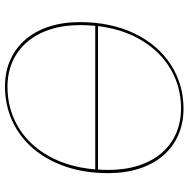

<svg xmlns="http://www.w3.org/2000/svg" viewBox="-13 -735 755 769"><g transform="rotate(90 364.5 -350.5)"><path d="M673.5 -407Q673.5 -311.5 647 -235Q620.5 -158.5 574 -104.8Q527.5 -51 464 -22Q400.5 7 326.5 7Q267.5 7 220 -14.2Q172.5 -35.5 138.8 -74.5Q105 -113.5 86.8 -169Q68.5 -224.5 68.5 -293Q68.5 -356 80.5 -411.5Q92.5 -467 114.8 -513Q137 -559 168.2 -595.2Q199.5 -631.5 238 -656.5Q276.5 -681.5 321 -694.8Q365.5 -708 414.5 -708Q473.5 -708 521.5 -686.8Q569.5 -665.5 603.2 -626.2Q637 -587 655.2 -531.2Q673.5 -475.5 673.5 -407ZM327.5 -3Q393.5 -3 450.8 -27Q508 -51 552 -96.2Q596 -141.5 623.8 -206.8Q651.5 -272 658.5 -354.5H83.5Q80.5 -325 80.5 -294Q80.5 -227 98.2 -173Q116 -119 148.5 -81.2Q181 -43.5 226.5 -23.2Q272 -3 327.5 -3ZM660.5 -407Q660.5 -474 643 -528Q625.5 -582 593.2 -619.8Q561 -657.5 515.2 -677.8Q469.5 -698 413.5 -698Q350.5 -698 295 -675.2Q239.5 -652.5 195.8 -609.5Q152 -566.5 123 -505Q94 -443.5 84.5 -365.5H659Q660.5 -385.5 660.5 -407Z"/></g></svg>

Font: Lato Hairline
Style: Italic
Weight: 100
Italic angle: -7°
Designer: Lukasz Dziedzic
Foundry: tyPoland Lukasz Dziedzic
Version: Version 2.007; 2014-02-27